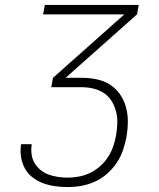

<svg xmlns="http://www.w3.org/2000/svg" viewBox="-20 -755 640 775"><path d="M253 0Q227 0 202 -3.5Q177 -7 154 -15.5Q131 -24 111.5 -39Q92 -54 80.5 -75Q69 -96 65 -121Q61 -146 65 -172Q65 -172 65 -172.5Q65 -173 65 -173H108Q108 -173 108 -173Q108 -173 108 -172Q105 -152 107.5 -132.5Q110 -113 119.5 -97Q129 -81 143.5 -69Q158 -57 176 -50.5Q194 -44 213.5 -41Q233 -38 253 -38Q276 -38 299.5 -42.5Q323 -47 344.5 -57.5Q366 -68 385 -85Q404 -102 417 -122.5Q430 -143 437.5 -165.5Q445 -188 449 -211Q453 -235 453.5 -259.5Q454 -284 448 -306.5Q442 -329 430 -348Q418 -367 399 -379.5Q380 -392 357 -397.5Q334 -403 310 -403H187L194 -441L482 -697H154L161 -735H540L533 -697L245 -441H310Q340 -441 369.5 -435Q399 -429 423 -414Q447 -399 463.5 -375.5Q480 -352 488 -324Q496 -296 496 -266Q496 -236 491 -205Q486 -178 477 -150.5Q468 -123 451.5 -98.5Q435 -74 412.5 -54Q390 -34 363.5 -22Q337 -10 309 -5Q281 0 253 0Z"/></svg>

Font: Iosevka SS04 XLt Ex
Style: Italic
Weight: 200
Width: 7
Italic angle: -9°
Monospace: yes
Designer: Belleve Invis
Foundry: Belleve Invis
Version: Version 19.0.0; ttfautohint (v1.8.4)